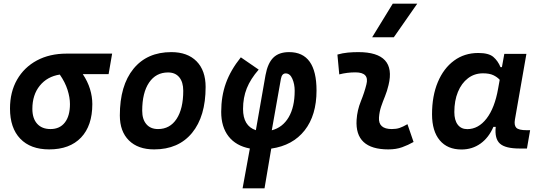

<svg xmlns="http://www.w3.org/2000/svg" viewBox="-20 -815 2970 1060"><path d="M251.5 9.8Q148.4 9.8 91.8 -49.3Q35.2 -108.4 35.2 -215.8Q35.2 -307.1 74.2 -375.2Q113.3 -443.4 183.6 -481.2Q253.9 -519 348.1 -519H599.1L579.6 -405.8H437Q463.9 -365.7 476.8 -323.7Q489.7 -281.7 489.7 -240.2Q489.7 -121.1 427.5 -55.7Q365.2 9.8 251.5 9.8ZM310.1 -403.3Q240.7 -392.6 199.7 -342Q158.7 -291.5 158.7 -213.9Q158.7 -161.1 185.1 -131.8Q211.4 -102.5 258.8 -102.5Q310.1 -102.5 338.1 -138.7Q366.2 -174.8 366.2 -240.2Q366.2 -276.9 352.8 -319.1Q339.4 -361.3 310.1 -403.3Z M831.1 9.8Q741.7 9.8 691.7 -39.8Q641.6 -89.4 641.6 -177.7Q641.6 -342.8 716.8 -435.1Q792 -527.3 925.8 -527.3Q1015.1 -527.3 1065.2 -476.6Q1115.2 -425.8 1115.2 -335Q1115.2 -172.4 1040.3 -81.3Q965.3 9.8 831.1 9.8ZM852.5 -102.5Q918 -102.5 954.8 -158.4Q991.7 -214.4 991.7 -314Q991.7 -361.8 969.7 -388.4Q947.8 -415 907.7 -415Q840.8 -415 803 -359.1Q765.1 -303.2 765.1 -203.6Q765.1 -156.2 788.1 -129.4Q811 -102.5 852.5 -102.5Z M1440.4 224.6H1319.3L1359.4 4.9Q1282.7 -9.8 1241.9 -62Q1201.2 -114.3 1201.2 -197.3Q1201.2 -283.7 1227.1 -355.7Q1252.9 -427.7 1309.6 -498.5L1408.2 -430.7Q1363.3 -379.4 1342.5 -327.6Q1321.8 -275.9 1321.8 -213.4Q1321.8 -119.6 1392.6 -96.2L1445.8 -399.9Q1458 -466.3 1489 -496.8Q1520 -527.3 1576.2 -527.3Q1727.5 -527.3 1727.5 -315.4Q1727.5 -178.7 1661.9 -95.2Q1596.2 -11.7 1477.5 5.4ZM1480.5 -95.7Q1540.5 -111.3 1573.7 -167.7Q1606.9 -224.1 1606.9 -314Q1606.9 -350.6 1594 -380.1Q1581.1 -409.7 1557.1 -409.7Q1536.1 -409.7 1530.8 -379.4Z M2229.5 -129.4 2263.2 -31.2Q2233.4 -14.2 2200.2 -2.2Q2167 9.8 2124 9.8Q1938.5 9.8 1948.7 -153.3Q1952.1 -206.5 1972.2 -255.9Q1992.2 -305.2 2002.9 -349.1Q2020 -415.5 1942.4 -415.5Q1896 -415.5 1853 -404.3L1842.8 -513.7Q1871.6 -522 1900.4 -524.7Q1929.2 -527.3 1958 -527.3Q2169.4 -527.3 2125 -345.2Q2117.2 -312 2105.5 -283.4Q2093.8 -254.9 2084.2 -226.8Q2074.7 -198.7 2072.3 -166.5Q2067.9 -102.5 2143.1 -102.5Q2167.5 -102.5 2185.8 -108.6Q2204.1 -114.7 2229.5 -129.4ZM2034.7 -609.4 2148.4 -794.9H2283.7L2154.3 -609.4Z M2751 -444.3 2764.2 -517.6H2886.2L2822.8 -154.8Q2817.4 -123.5 2830.3 -109.9Q2843.3 -96.2 2887.7 -96.2H2906.7L2889.2 4.9H2848.6Q2770 4.9 2740 -22.2Q2710 -49.3 2716.8 -114.7H2704.1Q2678.2 -54.7 2632.6 -22.2Q2586.9 10.3 2527.8 10.3Q2450.2 10.3 2407.7 -40.5Q2365.2 -91.3 2365.2 -184.1Q2365.2 -285.6 2397.2 -361.8Q2429.2 -438 2486.6 -480.2Q2543.9 -522.5 2620.6 -522.5Q2678.2 -522.5 2703.6 -500.7Q2729 -479 2743.2 -444.3ZM2646.5 -410.2Q2599.1 -410.2 2563.5 -382.8Q2527.8 -355.5 2508.1 -307.4Q2488.3 -259.3 2488.3 -196.3Q2488.3 -151.4 2507.1 -126.7Q2525.9 -102.1 2559.6 -102.1Q2621.1 -102.1 2666.3 -160.6Q2711.4 -219.2 2730 -325.7L2738.8 -374.5Q2725.6 -389.2 2704.1 -399.7Q2682.6 -410.2 2646.5 -410.2Z"/></svg>

Font: Cascadia Mono NF SemiBold
Style: Italic
Weight: 600
Italic angle: -10°
Monospace: yes
Designer: Aaron Bell
Foundry: Saja Typeworks
Version: Version 2404.023; ttfautohint (v1.8.4)